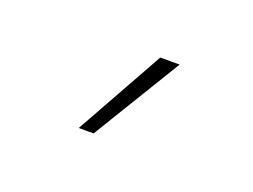

<svg xmlns="http://www.w3.org/2000/svg" viewBox="-40 -829 360 273"><g transform="rotate(20 140.0 -693.0)"><path d="M91.8 -626.5H114.3L195.8 -760.3H166.5Z"/></g></svg>

Font: Raveo Thin
Style: Regular
Weight: 100
Designer: Jakub Foglar, Rasmus Andersson (Inter)
Foundry: Jakubfoglar.com
Version: Version 1.100;Glyphs 3.2.3 (3260)